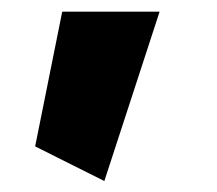

<svg xmlns="http://www.w3.org/2000/svg" viewBox="-20 -225 379 336"><path d="M88.9 -204.6H259.3L162.6 91.8L41.5 31.2Z"/></svg>

Font: Estedad-FD Black
Style: Regular
Weight: 900
Designer: Amin Abedi
Version: Version 7.3